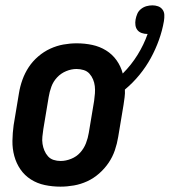

<svg xmlns="http://www.w3.org/2000/svg" viewBox="-20 -690 635 718"><path d="M206 8Q176 8 147.5 2Q119 -4 95.5 -19Q72 -34 56.5 -56.5Q41 -79 33.5 -106.5Q26 -134 26.5 -163.5Q27 -193 31 -222L51 -342Q55 -367 64 -392Q73 -417 87.5 -439Q102 -461 123 -479Q144 -497 168 -508Q192 -519 217 -523.5Q242 -528 267 -528Q297 -528 325 -522Q353 -516 376.5 -501.5Q400 -487 416 -464.5Q432 -442 439 -415Q471 -447 494.5 -485Q518 -523 532 -563H531Q520 -563 510 -566.5Q500 -570 494 -577.5Q488 -585 486.5 -595.5Q485 -606 487 -617Q489 -628 493.5 -638.5Q498 -649 507.5 -656.5Q517 -664 528 -667Q539 -670 550 -670Q561 -670 571 -666.5Q581 -663 587.5 -654.5Q594 -646 594.5 -634.5Q595 -623 593 -611Q587 -576 574.5 -541Q562 -506 544 -473Q526 -440 501.5 -410Q477 -380 447 -355Q448 -341 446 -326.5Q444 -312 442 -298L422 -178Q418 -153 409.5 -128Q401 -103 386 -81Q371 -59 350.5 -41Q330 -23 306 -12Q282 -1 256.5 3.5Q231 8 206 8ZM207 -88Q226 -88 246 -96Q266 -104 280 -119.5Q294 -135 301.5 -154.5Q309 -174 312 -193L332 -313Q334 -327 335 -341Q336 -355 334.5 -368Q333 -381 328 -393Q323 -405 314.5 -414.5Q306 -424 293 -428Q280 -432 266 -432Q247 -432 227.5 -424Q208 -416 193.5 -400.5Q179 -385 172 -365.5Q165 -346 162 -327L142 -207Q140 -193 138.5 -179Q137 -165 139 -152Q141 -139 146 -127Q151 -115 159.5 -105.5Q168 -96 180.5 -92Q193 -88 207 -88Z"/></svg>

Font: Iosevka Curly
Style: Bold Italic
Weight: 700
Italic angle: -9°
Monospace: yes
Designer: Belleve Invis
Foundry: Belleve Invis
Version: Version 22.1.2; ttfautohint (v1.8.4)